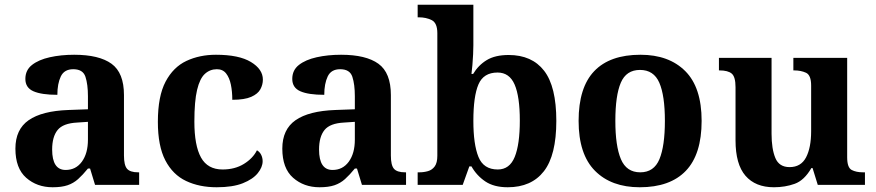

<svg xmlns="http://www.w3.org/2000/svg" viewBox="-20 -780 3694 810"><path d="M202 10Q136 10 90.5 -30Q45 -70 45 -153Q45 -234 101 -273Q157 -312 269 -316L351 -319V-374Q351 -424 340.5 -456Q330 -488 289 -488Q251 -488 236.5 -457.5Q222 -427 222 -380Q155 -380 121 -395Q87 -410 87 -447Q87 -484 115 -506Q143 -528 190 -538.5Q237 -549 293 -549Q398 -549 450.5 -511Q503 -473 503 -379V-124Q503 -83 516 -68Q529 -53 563 -53H567V0H381L360 -69H351Q329 -42 309.5 -24.5Q290 -7 265 1.5Q240 10 202 10ZM257 -63Q300 -63 325.5 -98Q351 -133 351 -191V-266L306 -263Q246 -260 223 -231.5Q200 -203 200 -149Q200 -63 257 -63Z M894 10Q821 10 765 -16.5Q709 -43 677.5 -103.5Q646 -164 646 -266Q646 -374 678.5 -435.5Q711 -497 766.5 -523Q822 -549 891 -549Q988 -549 1038.5 -518.5Q1089 -488 1089 -444Q1089 -423 1078.5 -403.5Q1068 -384 1040 -371.5Q1012 -359 960 -359Q960 -394 954 -423Q948 -452 934 -470Q920 -488 895 -488Q866 -488 844.5 -468.5Q823 -449 811.5 -401Q800 -353 800 -267Q800 -166 828 -115.5Q856 -65 919 -65Q971 -65 1009 -88.5Q1047 -112 1064 -146Q1076 -139 1082 -126.5Q1088 -114 1088 -100Q1088 -75 1067.5 -49.5Q1047 -24 1004.5 -7Q962 10 894 10Z M1328 10Q1262 10 1216.5 -30Q1171 -70 1171 -153Q1171 -234 1227 -273Q1283 -312 1395 -316L1477 -319V-374Q1477 -424 1466.5 -456Q1456 -488 1415 -488Q1377 -488 1362.5 -457.5Q1348 -427 1348 -380Q1281 -380 1247 -395Q1213 -410 1213 -447Q1213 -484 1241 -506Q1269 -528 1316 -538.5Q1363 -549 1419 -549Q1524 -549 1576.5 -511Q1629 -473 1629 -379V-124Q1629 -83 1642 -68Q1655 -53 1689 -53H1693V0H1507L1486 -69H1477Q1455 -42 1435.5 -24.5Q1416 -7 1391 1.5Q1366 10 1328 10ZM1383 -63Q1426 -63 1451.5 -98Q1477 -133 1477 -191V-266L1432 -263Q1372 -260 1349 -231.5Q1326 -203 1326 -149Q1326 -63 1383 -63Z M2122 10Q2064 10 2027.5 -14.5Q1991 -39 1969 -78H1960L1932 0H1742V-53H1749Q1768 -53 1785.5 -58Q1803 -63 1814 -78Q1825 -93 1825 -123V-640Q1825 -683 1801.5 -695Q1778 -707 1746 -707H1742V-760H1977V-589Q1977 -574 1976 -551.5Q1975 -529 1973 -506Q1971 -483 1969 -468H1976Q1998 -505 2033.5 -526.5Q2069 -548 2126 -548Q2224 -548 2275.5 -481.5Q2327 -415 2327 -270Q2327 -125 2274.5 -57.5Q2222 10 2122 10ZM2080 -65Q2130 -65 2151.5 -118Q2173 -171 2173 -271Q2173 -373 2151 -423.5Q2129 -474 2079 -474Q2020 -474 1998.5 -424Q1977 -374 1977 -270Q1977 -171 1998.5 -118Q2020 -65 2080 -65Z M2679 10Q2559 10 2490 -59.5Q2421 -129 2421 -270Q2421 -411 2487 -480Q2553 -549 2682 -549Q2802 -549 2871 -480Q2940 -411 2940 -270Q2940 -129 2873.5 -59.5Q2807 10 2679 10ZM2681 -53Q2739 -53 2762 -108.5Q2785 -164 2785 -270Q2785 -377 2761.5 -431Q2738 -485 2680 -485Q2622 -485 2599 -431Q2576 -377 2576 -270Q2576 -164 2599.5 -108.5Q2623 -53 2681 -53Z M3245 10Q3167 10 3125 -38.5Q3083 -87 3083 -188V-412Q3083 -456 3067 -469.5Q3051 -483 3015 -483H3013V-536H3235V-216Q3235 -152 3251 -113.5Q3267 -75 3311 -75Q3359 -75 3380.5 -116Q3402 -157 3402 -227V-419Q3402 -463 3380.5 -473Q3359 -483 3330 -483H3327V-536H3554V-116Q3554 -73 3573 -63Q3592 -53 3621 -53H3629V0H3430L3408 -71H3403Q3373 -19 3332.5 -4.5Q3292 10 3245 10Z"/></svg>

Font: Noto Serif Oriya
Style: Bold
Weight: 700
Designer: David Williams
Foundry: Google LLC, David Williams
Version: Version 1.051; ttfautohint (v1.8.4.7-5d5b)